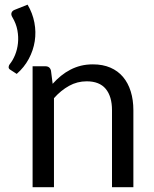

<svg xmlns="http://www.w3.org/2000/svg" viewBox="-20 -784 644 804"><path d="M95.5 -764.5Q116.5 -729 124 -689.5Q131.5 -650 125.5 -611.5Q119.5 -573 100.5 -537.5Q81.5 -502 50 -474.5L23 -492Q15.5 -496.5 16.2 -503.8Q17 -511 21 -515.5Q34 -531.5 43.2 -554.2Q52.5 -577 55.2 -603.2Q58 -629.5 52.8 -657.5Q47.5 -685.5 32 -711.5Q25.5 -722 28.2 -730.2Q31 -738.5 40.5 -742.5ZM200.5 -433Q217 -451.5 235.5 -466.5Q254 -481.5 274.8 -492.2Q295.5 -503 318.8 -508.8Q342 -514.5 369 -514.5Q410.5 -514.5 442.2 -500.8Q474 -487 495.2 -461.8Q516.5 -436.5 527.5 -401Q538.5 -365.5 538.5 -322.5V0H449V-322.5Q449 -380 422.8 -411.8Q396.5 -443.5 343 -443.5Q303.5 -443.5 269.2 -424.5Q235 -405.5 206 -373V0H116.5V-506.5H170Q189 -506.5 193.5 -488Z"/></svg>

Font: Lato-Regular
Style: Regular
Weight: 400
Designer: Lukasz Dziedzic with Adam Twardoch and Botio Nikoltchev
Foundry: tyPoland Lukasz Dziedzic
Version: Version 2.015; 2015-08-06; http://www.latofonts.com/